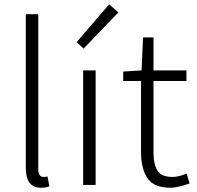

<svg xmlns="http://www.w3.org/2000/svg" viewBox="-20 -861 916 894"><path d="M170.9 13.2Q100.1 13.2 100.1 -79.1V-794.9H158.2V-73.2Q158.2 -37.1 182.1 -37.1Q185.1 -37.1 189 -37.4Q192.9 -37.6 201.2 -39.1L210 6.8Q202.6 9.3 193.8 11.2Q185.1 13.2 170.9 13.2Z M367.2 0V-533.2H425.3V0ZM369.1 -634.8 336.9 -665 488.3 -840.8 531.2 -803.2Z M773.9 13.2Q695.3 13.2 666 -32.2Q636.7 -77.6 636.7 -151.9V-483.9H553.7V-527.8L639.2 -533.2L646 -687H694.8V-533.2H848.1V-483.9H694.8V-147.9Q694.8 -97.7 712.6 -67.4Q730.5 -37.1 783.7 -37.1Q798.8 -37.1 816.7 -41.7Q834.5 -46.4 849.1 -53.2L862.8 -6.8Q839.8 1.5 815.9 7.3Q792 13.2 773.9 13.2Z"/></svg>

Font: Source Han Sans CN Light
Style: Regular
Weight: 300
Designer: Ryoko NISHIZUKA  (kana, bopomofo & ideographs); Paul D. Hunt (Latin, Greek & Cyrillic); Sandoll Communications , Soo-you
Foundry: Adobe
Version: Version 2.000;hotconv 1.0.107;makeotfexe 2.5.65593